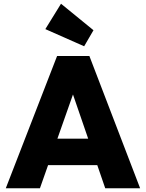

<svg xmlns="http://www.w3.org/2000/svg" viewBox="-20 -1009 782 1029"><path d="M11 0 286 -709H459L731 0H544L339 -596H404L194 0ZM178 -124V-266H569V-124ZM431 -761 223 -853 307 -989 481 -847Z"/></svg>

Font: Outfit ExtraBold
Style: Regular
Weight: 800
Designer: Rodrigo Fuenzalida
Foundry: fragTYPE
Version: Version 1.100;gftools[0.9.27]